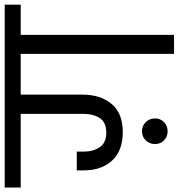

<svg xmlns="http://www.w3.org/2000/svg" viewBox="-18 -790 780 839"><g transform="rotate(-90 372.5 -370.0)"><path d="M772 -740V-670H640V0H557V-670H379V-400Q379 -322 338.5 -273Q298 -224 215 -224Q134 -224 91 -270.5Q48 -317 48 -395V-425H130V-394Q130 -353 149.5 -324.5Q169 -296 212 -296Q258 -296 276.5 -324.5Q295 -353 295 -397V-670H-27V-740ZM275 -83Q275 -60 259 -44Q243 -28 219 -28Q195 -28 179 -44Q163 -60 163 -83Q163 -107 179 -123.5Q195 -140 219 -140Q243 -140 259 -123.5Q275 -107 275 -83Z"/></g></svg>

Font: DVN-Poppins
Style: Regular
Weight: 400
Designer: Ninad Kale (Devanagari), Jonny Pinhorn (Latin)
Foundry: Indian Type Foundry
Version: 4.004